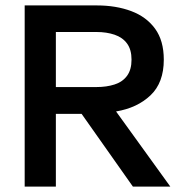

<svg xmlns="http://www.w3.org/2000/svg" viewBox="-20 -688 668 708"><path d="M71 0V-668H337Q408 -668 464 -647Q520 -626 552 -582Q584 -538 584 -468Q584 -383 535 -336.5Q486 -290 408 -277L608 0H470L281 -268H186V0ZM186 -367H336Q373 -367 402.5 -376.5Q432 -386 448.5 -408.5Q465 -431 465 -468Q465 -505 448.5 -527.5Q432 -550 402.5 -560Q373 -570 336 -570H186Z"/></svg>

Font: Atkinson Hyperlegible Next Medium
Style: Regular
Weight: 500
Designer: Elliott Scott, Megan Eiswerth, Linus Boman, Theodore Petrosky, Letters from Sweden
Foundry: Applied Design Works, Letters from Sweden
Version: Version 2.001